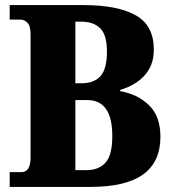

<svg xmlns="http://www.w3.org/2000/svg" viewBox="-20 -734 676 754"><path d="M18 0V-58H64Q100 -58 100 -115V-599Q100 -634 87 -645.5Q74 -657 62 -657H18V-714H308Q442 -714 513 -674Q584 -634 584 -540Q584 -494 565.5 -462.5Q547 -431 517 -411Q487 -391 452 -381V-376Q521 -364 565.5 -320.5Q610 -277 610 -197Q610 -98 542 -49Q474 0 335 0ZM300 -407Q350 -407 375 -435.5Q400 -464 400 -531Q400 -597 373.5 -623Q347 -649 299 -649H276V-407ZM321 -66Q368 -66 394.5 -95.5Q421 -125 421 -200Q421 -341 323 -341H276V-66Z"/></svg>

Font: Noto Serif Condensed Black
Style: Regular
Weight: 900
Width: 3
Designer: Monotype Design Team
Foundry: Monotype Imaging Inc.
Version: Version 2.015; ttfautohint (v1.8.4.7-5d5b)